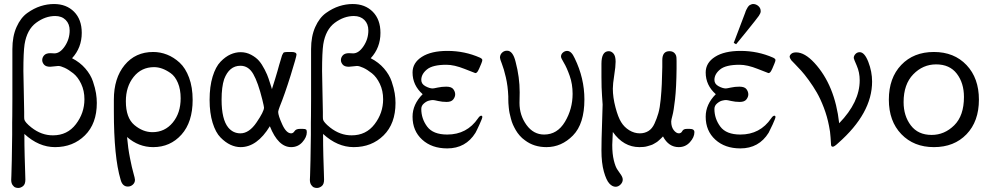

<svg xmlns="http://www.w3.org/2000/svg" viewBox="-20 -720 4886 946"><path d="M35.2 166Q35.2 166 36.1 144Q37.1 123 38.1 69.6Q39.1 16.1 40 -56.2V-116.2Q40 -119.1 40.5 -147.9Q41 -176.8 41 -232.9V-478Q41 -541 61.5 -586.9Q82 -632.8 114.5 -656Q147 -679.2 179.9 -689.7Q212.9 -700.2 246.1 -700.2Q307.1 -700.2 345 -662.1Q382.8 -624 382.8 -558.1Q382.8 -484.9 335 -433.1Q374 -413.1 400.4 -382.6Q426.8 -352.1 438 -318.6Q449.2 -285.2 453.1 -260.5Q457 -235.8 457 -212.9Q457 -110.8 398.4 -53Q339.8 4.9 251 4.9Q170.9 4.9 100.1 -60.1Q100.1 -1 101.6 50Q103 101.1 104 129.6Q105 158.2 105 165Q105 188 93.5 197Q82 206.1 69.8 206.1Q63 206.1 55.9 203.6Q48.8 201.2 42 191.7Q35.2 182.1 35.2 166ZM95.2 -370.1Q95.2 -350.1 97.2 -269.5Q99.1 -189 99.1 -168.9V-144Q99.1 -134.3 100.6 -129.2Q102.1 -124 110.1 -114.5Q118.2 -105 134.8 -91.8Q184.6 -52.7 241.2 -53.2Q312 -53.2 354 -108.2Q396 -163.1 396 -231Q396 -272.9 379.9 -306.9Q363.8 -340.8 340.8 -358.9Q317.9 -377 298.3 -386Q278.8 -395 267.1 -395Q262.2 -395 248 -393.1Q233.9 -391.1 227.1 -391.1Q206.1 -391.1 197 -401.6Q188 -412.1 188 -423.8Q188 -437 197.5 -447.5Q207 -458 228 -458Q231.9 -458 238.5 -457.5Q245.1 -457 248 -457Q275.9 -457 299.6 -492.4Q323.2 -527.8 323.2 -569.8Q323.2 -602.1 303.7 -621.6Q284.2 -641.1 252 -641.1Q203.1 -641.1 158 -607.7Q112.8 -574.2 101.1 -502Q95.2 -462.9 95.2 -370.1Z M541 -171.9Q541 -171.9 541 -229Q541 -335 594 -399.4Q647 -463.9 734.9 -463.9Q770 -463.9 803 -450.9Q835.9 -438 865 -411.4Q894 -384.8 911.6 -337.4Q929.2 -290 929.2 -228Q929.2 -118.2 874 -56.6Q818.8 4.9 734.9 4.9Q663.1 4.9 606 -44.9Q610.8 10.3 620.4 58.6Q629.9 106.9 637.5 133.1Q645 159.2 645 166Q645 180.2 634.5 189.7Q624 199.2 609.9 199.2Q583 199.2 574.2 165Q541 54.2 541 -171.9ZM600.1 -221.2Q600.1 -139.2 642.1 -104Q684.1 -68.8 731 -68.8Q792 -68.8 831.1 -116Q870.1 -163.1 870.1 -235.8Q870.1 -279.8 856.4 -312Q842.8 -344.2 820.8 -359.6Q798.8 -375 778.8 -382.1Q758.8 -389.2 738.8 -389.2Q676.8 -389.2 638.4 -341.1Q600.1 -293 600.1 -221.2Z M1012.7 -228Q1012.7 -293.9 1027.6 -342.5Q1042.5 -391.1 1066.7 -416Q1090.8 -440.9 1115.7 -451.9Q1140.6 -462.9 1165.5 -462.9Q1193.4 -462.9 1217.5 -450Q1241.7 -437 1256.1 -420.4Q1270.5 -403.8 1284.2 -377Q1297.9 -350.1 1303.2 -333Q1308.6 -315.9 1316.9 -291Q1318.8 -284.2 1319.8 -280.8Q1327.6 -305.7 1335.2 -329.8Q1342.8 -354 1347.2 -370.1Q1351.6 -386.2 1355.7 -400.6Q1359.9 -415 1362.8 -424.1Q1365.7 -433.1 1367.7 -440.7Q1369.6 -448.2 1372.1 -452.1Q1374.5 -456.1 1376 -459Q1377.4 -461.9 1381.6 -462.4Q1385.7 -462.9 1388.2 -463.4Q1390.6 -463.9 1397.5 -463.9H1416.5Q1440.4 -463.9 1440.9 -451.2Q1440.9 -441.4 1411.9 -348.1Q1382.8 -254.9 1357.9 -193.8Q1351.1 -175.8 1350.6 -168.9Q1350.6 -150.9 1370.6 -106.9Q1390.6 -63 1414.6 -63Q1424.3 -63 1431.4 -74Q1438.5 -85 1457.5 -85H1471.7Q1483.9 -85 1487.8 -82Q1491.7 -79.1 1491.7 -68.8Q1491.7 -43.9 1469.7 -19.5Q1447.8 4.9 1414.6 4.9Q1350.6 4.9 1309.6 -98.1Q1246.6 4.9 1165.5 4.9Q1140.6 4.9 1115.7 -6.6Q1090.8 -18.1 1066.7 -42.5Q1042.5 -66.9 1027.6 -115Q1012.7 -163.1 1012.7 -228ZM1071.8 -229Q1071.8 -131.8 1104.5 -91.8Q1128.4 -63 1164.6 -63Q1207.5 -63 1244.1 -116.9Q1280.8 -170.9 1280.8 -189.9Q1280.8 -194.8 1272.5 -229Q1251.5 -314 1228 -355Q1204.6 -396 1164.6 -396Q1109.4 -396 1084.5 -330.1Q1071.8 -292 1071.8 -229Z M1506.8 166Q1506.8 166 1507.8 144Q1508.8 123 1509.8 69.6Q1510.7 16.1 1511.7 -56.2V-116.2Q1511.7 -119.1 1512.2 -147.9Q1512.7 -176.8 1512.7 -232.9V-478Q1512.7 -541 1533.2 -586.9Q1553.7 -632.8 1586.2 -656Q1618.7 -679.2 1651.6 -689.7Q1684.6 -700.2 1717.8 -700.2Q1778.8 -700.2 1816.7 -662.1Q1854.5 -624 1854.5 -558.1Q1854.5 -484.9 1806.6 -433.1Q1845.7 -413.1 1872.1 -382.6Q1898.4 -352.1 1909.7 -318.6Q1920.9 -285.2 1924.8 -260.5Q1928.7 -235.8 1928.7 -212.9Q1928.7 -110.8 1870.1 -53Q1811.5 4.9 1722.7 4.9Q1642.6 4.9 1571.8 -60.1Q1571.8 -1 1573.2 50Q1574.7 101.1 1575.7 129.6Q1576.7 158.2 1576.7 165Q1576.7 188 1565.2 197Q1553.7 206.1 1541.5 206.1Q1534.7 206.1 1527.6 203.6Q1520.5 201.2 1513.7 191.7Q1506.8 182.1 1506.8 166ZM1566.9 -370.1Q1566.9 -350.1 1568.8 -269.5Q1570.8 -189 1570.8 -168.9V-144Q1570.8 -134.3 1572.3 -129.2Q1573.7 -124 1581.8 -114.5Q1589.8 -105 1606.4 -91.8Q1656.2 -52.7 1712.9 -53.2Q1783.7 -53.2 1825.7 -108.2Q1867.7 -163.1 1867.7 -231Q1867.7 -272.9 1851.6 -306.9Q1835.4 -340.8 1812.5 -358.9Q1789.6 -377 1770 -386Q1750.5 -395 1738.8 -395Q1733.9 -395 1719.7 -393.1Q1705.6 -391.1 1698.7 -391.1Q1677.7 -391.1 1668.7 -401.6Q1659.7 -412.1 1659.7 -423.8Q1659.7 -437 1669.2 -447.5Q1678.7 -458 1699.7 -458Q1703.6 -458 1710.2 -457.5Q1716.8 -457 1719.7 -457Q1747.6 -457 1771.2 -492.4Q1794.9 -527.8 1794.9 -569.8Q1794.9 -602.1 1775.4 -621.6Q1755.9 -641.1 1723.6 -641.1Q1674.8 -641.1 1629.6 -607.7Q1584.5 -574.2 1572.8 -502Q1566.9 -462.9 1566.9 -370.1Z M2012.7 -145Q2012.7 -206.1 2062.5 -255.9Q2012.7 -299.8 2012.7 -362.8Q2012.7 -410.6 2058.6 -439.9Q2104.5 -469.2 2184.6 -469.2Q2269.5 -469.2 2344.7 -436Q2356.9 -430.2 2356.4 -423.8Q2356.4 -418.9 2351.1 -406Q2345.7 -393.1 2340.8 -381.8L2335.4 -371.1Q2329.6 -359.9 2321.8 -359.9Q2320.8 -359.9 2269.3 -380.4Q2217.8 -400.9 2179.7 -400.9Q2111.8 -400.9 2083.7 -377.9Q2055.7 -355 2055.7 -326.2Q2055.7 -306.2 2076.2 -295.2Q2096.7 -284.2 2111.8 -284.2Q2116.7 -284.2 2136.7 -288.6Q2156.7 -293 2178.7 -293Q2204.6 -293 2213.6 -280.5Q2222.7 -268.1 2222.7 -255.1Q2222.7 -242.2 2213.1 -230Q2203.6 -217.8 2180.7 -217.8Q2158.7 -217.8 2138.7 -222.4Q2118.7 -227.1 2112.8 -227.1Q2105 -227.1 2093.3 -224.1Q2081.5 -221.2 2068.6 -210.2Q2055.7 -199.2 2055.7 -183.1Q2055.7 -135.3 2084.7 -96.2Q2113.8 -57.1 2183.6 -57.1Q2280.8 -57.1 2335.4 -137.2Q2344.2 -150.4 2351.6 -149.9Q2356.4 -149.9 2356.4 -143.1Q2356.4 -137.2 2342.5 -106.7Q2328.6 -76.2 2322.8 -65.9Q2274.9 11.2 2183.6 11.2Q2107.4 11.2 2060.1 -32Q2012.7 -75.2 2012.7 -145Z M2443.4 -436Q2443.4 -450.2 2453.4 -460.2Q2463.4 -470.2 2478.5 -470.2Q2507.3 -470.2 2520.5 -415Q2540.5 -339.8 2540.5 -265.1Q2540.5 -252.9 2540 -234.9Q2539.6 -216.8 2539.6 -212.9Q2539.6 -151.9 2574 -104.5Q2608.4 -57.1 2661.1 -57.1Q2726.1 -57.1 2763.7 -120.1Q2801.3 -183.1 2801.3 -257.8Q2801.3 -305.7 2786.9 -346.4Q2772.5 -387.2 2758.3 -410.6Q2744.1 -434.1 2744.1 -440.9Q2744.1 -453.1 2753.7 -461.2Q2763.2 -469.2 2774.4 -469.2Q2795.4 -469.2 2811.5 -433.1Q2859.4 -335 2859.4 -230Q2859.4 -109.9 2803 -52.5Q2746.6 4.9 2672.4 4.9Q2610.4 4.9 2566.4 -28.8Q2552.2 -38.6 2540.8 -51.8Q2529.3 -64.9 2521.2 -78.9Q2513.2 -92.8 2507.3 -106Q2501.5 -119.1 2497.3 -135.5Q2493.2 -151.9 2490.7 -162.8Q2488.3 -173.8 2486.8 -189.5Q2485.4 -205.1 2484.9 -212.2Q2484.4 -219.2 2484.4 -231.9V-245.1Q2482.4 -295.9 2472.4 -338.9Q2462.4 -381.8 2452.9 -405.5Q2443.4 -429.2 2443.4 -436Z M2943.4 21Q2943.4 -29.8 2946.3 -108.9Q2949.2 -188 2949.2 -205.1Q2949.2 -210 2946.3 -247.6Q2943.4 -285.2 2943.4 -340.8V-405.8Q2943.4 -467.8 2979.5 -467.8Q2992.7 -467.8 3002.9 -455.8Q3013.2 -443.8 3013.2 -416Q3013.2 -392.1 3006.3 -349.1Q2999.5 -306.2 2999.5 -283.2Q2999.5 -240.2 3012.5 -191.2Q3025.4 -142.1 3040.5 -118.2Q3055.7 -93.3 3080.6 -78.1Q3105.5 -63 3132.3 -63Q3156.2 -63 3174.8 -74.5Q3193.4 -85.9 3204.8 -111.1Q3216.3 -136.2 3223.9 -162.6Q3231.4 -189 3235.4 -231Q3239.3 -272.9 3240.7 -305.9Q3242.2 -338.9 3243.2 -389.2V-423.8Q3243.2 -467.8 3278.3 -467.8Q3303.2 -467.8 3311.5 -444.8Q3313.5 -439.9 3313.5 -418.9V-381.8Q3312.5 -287.6 3305.9 -230.2Q3299.3 -172.9 3293.2 -150.9Q3287.1 -128.9 3287.1 -121.1Q3287.1 -95.2 3299.3 -79.1Q3311.5 -63 3325.2 -63Q3330.1 -63 3334.5 -65.9Q3338.4 -67.9 3341.3 -73.5Q3344.2 -79.1 3349.4 -82Q3354.5 -85 3364.3 -85H3378.4Q3401.4 -85 3401.4 -68.8Q3401.4 -43.9 3379.4 -19.5Q3357.4 4.9 3324.2 4.9Q3274.4 4.9 3246.6 -47.9Q3245.6 -46.9 3240.5 -41.5Q3235.4 -36.1 3232.9 -34.2Q3230.5 -32.2 3224.4 -26.6Q3218.3 -21 3213.9 -18.6Q3209.5 -16.1 3201.9 -11.5Q3194.3 -6.8 3187.3 -4.9Q3180.2 -2.9 3171.1 0Q3162.1 2.9 3151.6 3.9Q3141.1 4.9 3130.4 4.9Q3052.2 4.9 2999.5 -69.8Q2999.5 -60.1 2998 -38.6Q2996.6 -17.1 2996.6 -5.9Q2996.6 38.1 3004.4 70.1Q3012.2 102.1 3022.2 116Q3032.2 129.9 3040.3 142.3Q3048.3 154.8 3048.3 165Q3048.3 178.2 3037.4 189.2Q3026.4 200.2 3013.2 200.2Q2997.1 200.2 2982.2 184.1Q2967.3 168 2955.3 125.5Q2943.4 83 2943.4 21Z M3457 -145Q3457 -206.1 3506.8 -255.9Q3457 -299.8 3457 -362.8Q3457 -410.6 3502.9 -439.9Q3548.8 -469.2 3628.9 -469.2Q3713.9 -469.2 3789.1 -436Q3801.3 -430.2 3800.8 -423.8Q3800.8 -418.9 3795.4 -406Q3790 -393.1 3785.2 -381.8L3779.8 -371.1Q3773.9 -359.9 3766.1 -359.9Q3765.1 -359.9 3713.6 -380.4Q3662.1 -400.9 3624 -400.9Q3556.2 -400.9 3528.1 -377.9Q3500 -355 3500 -326.2Q3500 -306.2 3520.5 -295.2Q3541 -284.2 3556.2 -284.2Q3561 -284.2 3581.1 -288.6Q3601.1 -293 3623 -293Q3648.9 -293 3658 -280.5Q3667 -268.1 3667 -255.1Q3667 -242.2 3657.5 -230Q3647.9 -217.8 3625 -217.8Q3603 -217.8 3583 -222.4Q3563 -227.1 3557.1 -227.1Q3549.3 -227.1 3537.6 -224.1Q3525.9 -221.2 3512.9 -210.2Q3500 -199.2 3500 -183.1Q3500 -135.3 3529.1 -96.2Q3558.1 -57.1 3627.9 -57.1Q3725.1 -57.1 3779.8 -137.2Q3788.6 -150.4 3795.9 -149.9Q3800.8 -149.9 3800.8 -143.1Q3800.8 -137.2 3786.9 -106.7Q3772.9 -76.2 3767.1 -65.9Q3719.2 11.2 3627.9 11.2Q3551.8 11.2 3504.4 -32Q3457 -75.2 3457 -145ZM3595.2 -508.8Q3599.1 -520 3651.9 -658.2L3653.8 -664.1Q3655.8 -669.9 3657 -671.4Q3658.2 -672.9 3660.6 -678Q3663.1 -683.1 3664.6 -685.1Q3666 -687 3668.9 -690.4Q3671.9 -693.8 3675 -695.3Q3678.2 -696.8 3682.1 -698.5Q3686 -700.2 3690.9 -700.2Q3705.1 -700.2 3716.6 -690.2Q3728 -680.2 3728 -665Q3728 -665 3728 -664.1Q3728 -655.3 3719 -642.1Q3710 -628.9 3658.2 -564.9Q3627.4 -526.9 3606.9 -502Z M3870.6 -439.9Q3870.6 -447.8 3878.7 -454.8Q3886.7 -461.9 3902.8 -461.9Q3944.8 -461.9 3992.7 -410.2Q4093.8 -300.3 4114.7 -112.8Q4215.8 -216.8 4215.8 -324.2Q4215.8 -363.3 4201.2 -396.7Q4186.5 -430.2 4186.5 -434.1Q4186.5 -445.3 4195.1 -454.1Q4203.6 -462.9 4215.8 -462.9Q4239.7 -462.9 4258.3 -415Q4276.9 -367.2 4276.9 -317.9Q4276.9 -162.1 4109.9 -15.1Q4090.8 2.9 4083.5 2.9Q4075.7 2.9 4074.7 -5.6Q4073.7 -14.2 4072.3 -42.5Q4070.8 -70.8 4064.5 -100.1Q4055.7 -146 4039.1 -189.5Q4022.5 -232.9 4004.6 -263.9Q3986.8 -294.9 3964.8 -325Q3942.9 -355 3927.7 -371.6Q3912.6 -388.2 3896.7 -404.5Q3880.9 -420.9 3878.9 -422.9Q3870.6 -435.1 3870.6 -439.9Z M4359.4 -229Q4359.4 -335.9 4420.4 -399.9Q4481.4 -463.9 4581.3 -463.9Q4681.2 -463.9 4742.2 -399.4Q4803.2 -335 4803.2 -229Q4803.2 -122.1 4742.2 -58.6Q4681.2 4.9 4581.5 4.9Q4482.4 4.9 4420.9 -59.1Q4359.4 -123 4359.4 -229ZM4432.1 -216.8Q4432.1 -148.9 4467.8 -102.1Q4503.4 -55.2 4570.3 -55.2Q4633.3 -55.2 4681.4 -102.5Q4729.5 -149.9 4729.5 -242.2Q4729.5 -311 4694.3 -356.9Q4659.2 -402.8 4592.3 -402.8Q4527.3 -402.8 4479.7 -353.8Q4432.1 -304.7 4432.1 -216.8Z"/></svg>

Font: CMU Concrete
Style: Roman
Weight: 500
Version: Version 0.7.0